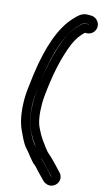

<svg xmlns="http://www.w3.org/2000/svg" viewBox="-146 -780 596 1064"><g transform="rotate(15 152.5 -247.5)"><path d="M171 102C174 104 176 107 179 109C200 127 210 141 225 156L255 186L256 187H254C238 170 214 146 199 129C190 119 179 112 171 102ZM237 -682V-681H236H219C213 -681 207 -678 203 -675C170 -648 144 -613 125 -568C87 -477 64 -366 52 -235C51 -220 50 -206 50 -192C50 -127 58 -74 77 -35C94 0 107 22 119 37C126 46 132 55 138 64C133 56 126 47 116 36C103 21 84 -18 76 -36C59 -72 49 -124 49 -192C49 -216 54 -263 63 -330C85 -491 126 -598 180 -655C191 -666 199 -674 205 -678C209 -681 213 -682 217 -682H236ZM236 -732H217C183 -732 164 -710 144 -689C78 -619 36 -501 13 -336C4 -268 -1 -221 -1 -192C-1 -120 9 -61 31 -15C43 10 60 50 79 70C88 80 95 88 97 91C105 103 123 123 132 134C140 144 153 151 161 161C176 179 203 205 219 222C228 231 243 237 256 237C283 237 306 214 306 187C306 174 301 161 290 151L261 120C245 104 232 89 211 71C188 52 176 28 157 5C151 -3 138 -24 122 -57C108 -85 100 -131 100 -192C100 -205 101 -218 102 -231C114 -359 136 -463 171 -548C185 -582 205 -610 228 -631H236C264 -631 287 -653 287 -681C287 -709 264 -732 236 -732Z"/></g></svg>

Font: AppleStorm
Style: CBo
Weight: 400
Foundry: Cannot Into Space Fonts
Version: Version 1.01